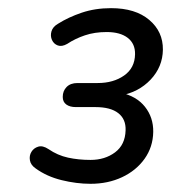

<svg xmlns="http://www.w3.org/2000/svg" viewBox="-20 -729 420 471"><path d="M202.1 -278.1Q167.6 -278.1 131.1 -287.1Q94.6 -296.1 67.5 -315.8Q55.3 -324.2 53.4 -335.7Q51.4 -347.2 57.1 -356.5Q62.7 -365.8 73.7 -369.2Q84.8 -372.6 99 -363.2Q121.2 -347.9 146.9 -342.3Q172.5 -336.7 202.1 -336.7Q237.4 -336.7 262.3 -355.3Q287.1 -373.9 288.1 -409.3Q289.1 -436.7 270.1 -451.5Q251.1 -466.3 214.2 -466.3H166.1Q151.4 -466.3 142.7 -472.6Q133.9 -479 133.9 -491.2Q133.9 -505.9 143.4 -515.6Q152.9 -525.3 170 -525.3H219.7Q258.1 -525.3 284.4 -543.7Q310.7 -562.1 311.3 -596Q311.8 -621.8 293.4 -636.1Q274.9 -650.4 241.7 -650.4Q212.1 -650.4 188.2 -642.3Q164.2 -634.2 144.8 -621.3Q131.6 -613.9 121.8 -617.5Q112 -621.1 107.5 -630.9Q103.1 -640.7 106.2 -651.9Q109.4 -663.2 122.1 -670.6Q147.7 -686.8 180.6 -697.9Q213.4 -709 252.4 -709Q312.1 -709 346.1 -680.2Q380.1 -651.5 379.6 -607.1Q379 -565 349.5 -533.7Q320 -502.5 274.6 -494.5L275.1 -501.9Q314.6 -493.4 335.5 -467.2Q356.4 -440.9 355.9 -405.5Q355.3 -368.5 334.7 -339.5Q314 -310.5 279.4 -294.3Q244.8 -278.1 202.1 -278.1Z"/></svg>

Font: Nunito ExtraLight
Style: Italic
Weight: 200
Italic angle: -9°
Designer: Vernon Adams
Foundry: Vernon Adams
Version: Version 3.602